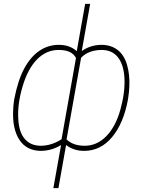

<svg xmlns="http://www.w3.org/2000/svg" viewBox="-20 -770 748 993"><path d="M284.2 -538.1Q340.8 -538.1 377 -505.4L420.4 -750H446.3L402.8 -505.9Q446.3 -537.1 503.9 -538.1Q553.7 -538.1 587.9 -512Q622.1 -485.8 637 -434.6Q651.9 -383.3 648.9 -322.3Q647.5 -291.5 643.1 -264.6L641.6 -254.4Q619.1 -132.3 559.8 -61Q500.5 10.3 414.6 10.3Q361.3 10.3 321.8 -20L282.2 203.1H255.9L295.9 -20Q248.5 9.3 192.9 10.3Q118.7 10.3 81.3 -45.4Q43.9 -101.1 47.9 -197.3Q48.8 -227.5 53.2 -254.4Q72.3 -355 105.5 -416Q138.7 -477.1 184.1 -507.6Q229.5 -538.1 284.2 -538.1ZM74.7 -151.9Q78.6 -85.4 108.6 -50.8Q138.7 -16.1 192.4 -16.1Q247.1 -17.1 298.3 -49.8L373 -470.2Q351.6 -511.7 283.7 -511.7Q219.2 -511.7 171.1 -462.4Q123 -413.1 96.2 -321Q69.3 -229 74.7 -151.9ZM623.5 -369.1Q618.7 -439 588.6 -475.3Q558.6 -511.7 504.9 -511.7Q437 -510.7 399.4 -471.2L324.2 -48.8Q357.4 -17.1 415 -16.1Q480 -15.1 529.3 -65.2Q578.6 -115.2 603.3 -205.3Q627.9 -295.4 623.5 -369.1Z"/></svg>

Font: Roboto Thin
Style: Italic
Weight: 250
Italic angle: -12°
Designer: Google
Version: Version 2.134; 2016